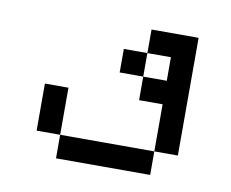

<svg xmlns="http://www.w3.org/2000/svg" viewBox="-52 -626 604 502"><g transform="rotate(10 250.0 -374.5)"><path d="M125 -250V-187.5H375V-250ZM125 -250Q125 -250 125 -375H62.5Q62.5 -375 62.5 -250ZM375 -250H437.5V-562.5H312.5V-500H250V-437.5H312.5V-375H375Q375 -375 375 -250ZM312.5 -437.5V-500H375V-437.5Z"/></g></svg>

Font: CalcUnifontExMono
Style: Regular
Weight: 500
Version: Version 15.0.06